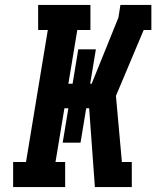

<svg xmlns="http://www.w3.org/2000/svg" viewBox="-20 -755 640 775"><path d="M33 0V-101H85L173 -634H134V-735H345V-634H292L256 -417H273L296 -556H367L344 -417H350L458 -684L466 -735H591V-634H560L448 -368L472 -101H512V0H363L340 -316V-318H328L305 -179H233L256 -318H240L204 -101H243V0Z"/></svg>

Font: Iosevka Slab Extended
Style: Bold Italic
Weight: 700
Width: 7
Italic angle: -9°
Monospace: yes
Designer: Belleve Invis
Foundry: Belleve Invis
Version: Version 11.1.0; ttfautohint (v1.8.3)